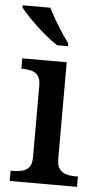

<svg xmlns="http://www.w3.org/2000/svg" viewBox="-54 -801 438 835"><g transform="rotate(5 164.5 -383.0)"><path d="M21 0V-45H34Q54 -45 72 -49.5Q90 -54 101.5 -68Q113 -82 113 -111V-425Q113 -454 101.5 -468Q90 -482 72 -486.5Q54 -491 34 -491H29V-536H223V-115Q223 -84 234.5 -69.5Q246 -55 264 -50Q282 -45 302 -45H315V0ZM175 -606Q147 -624 113.5 -652.5Q80 -681 52 -710Q24 -739 11 -756V-766H132Q148 -732 174 -690Q200 -648 222 -619V-606Z"/></g></svg>

Font: Noto Serif NP Hmong Medium
Style: Regular
Weight: 500
Designer: Dalton Maag Ltd
Foundry: Dalton Maag Ltd
Version: Version 1.001; ttfautohint (v1.8.4.7-5d5b)